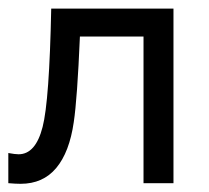

<svg xmlns="http://www.w3.org/2000/svg" viewBox="-33 -436 498 457"><path d="M-13.2 0V-71.8Q2.9 -68.8 11.2 -68.8Q51.8 -68.8 68.4 -133.8Q84.5 -195.8 88.9 -415.5H379.9V0H308.6V-349.1H157.2Q150.9 -200.7 142.6 -145.5Q132.3 -73.7 100.8 -36.1Q69.3 1.5 16.1 1.5Q4.4 1.5 -13.2 0Z"/></svg>

Font: NMS Futura Pro Book
Style: Regular
Weight: 400
Designer: Blend3rman
Version: Version 0.1